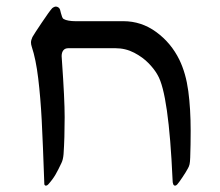

<svg xmlns="http://www.w3.org/2000/svg" viewBox="-20 -548 677 590"><path d="M77.6 -404.3Q75.2 -411.6 75.2 -417.5Q75.2 -424.3 79.6 -434.1Q85.4 -444.3 108.4 -478.5Q131.3 -512.7 140.1 -522.5Q142.1 -524.4 145.5 -526.1Q148.9 -527.8 151.4 -527.8Q155.3 -527.8 159.2 -525.4Q163.1 -522.9 164.6 -518.1Q165.5 -514.6 167.2 -507.8Q168.9 -501 170.9 -495.8Q172.9 -490.7 176.3 -489.3Q181.2 -486.3 190.9 -484.6Q200.7 -482.9 210.9 -482.9H358.9Q414.6 -482.9 460.2 -449.5Q505.9 -416 531.2 -364.3Q551.3 -322.8 558.6 -268.1Q565.9 -213.4 565.9 -146Q565.9 -103.5 564.5 -64Q564 -49.8 562.5 -43.2Q561 -36.6 557.6 -30.8Q551.3 -19 540.3 -2.7Q529.3 13.7 524.4 19Q521 22.5 518.1 22.5Q510.3 22.5 510.3 4.4Q498.5 -259.3 464.4 -317.4Q455.1 -334.5 437 -353.3Q418.9 -372.1 392.3 -386Q365.7 -399.9 334 -399.9H190.4Q179.7 -399.9 174.6 -393.3Q169.4 -386.7 169.4 -375.5L170.4 -360.4Q178.7 -242.7 178.7 -188Q178.7 -123.5 175.3 -74.2Q173.8 -57.1 168.9 -47.4Q159.2 -26.4 150.4 -11.2Q141.6 3.9 127.9 19Q124.5 22.5 121.1 22.5Q119.1 22.5 117.7 21Q116.2 19.5 116.2 17.6Q111.8 -108.4 108.2 -178.5Q104.5 -248.5 97.4 -307.4Q90.3 -366.2 77.6 -404.3Z"/></svg>

Font: David Libre
Style: Regular
Weight: 400
Version: Version 1.000